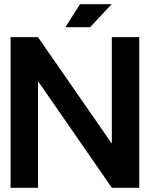

<svg xmlns="http://www.w3.org/2000/svg" viewBox="-20 -890 710 910"><path d="M508 -212H510V-714H640V0H510L162 -503H160V0H30V-714H160ZM359 -870H509L407 -761H290Z"/></svg>

Font: Non Bureau Medium
Style: Regular
Weight: 500
Designer: Jona Saucedo
Foundry: Non Foundry
Version: Version 1.000; ttfautohint (v1.8.4)